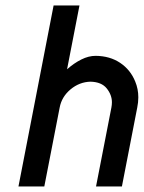

<svg xmlns="http://www.w3.org/2000/svg" viewBox="-20 -676 521 696"><path d="M326.7 -473.6Q378.4 -473.1 415.8 -448Q453.1 -422.9 470.2 -380.4Q481.4 -353.5 481.4 -323.2Q481.4 -305.2 477.5 -286.1L421.9 0H328.1L383.8 -286.1Q385.7 -295.9 385.7 -305.2Q385.7 -332 366.9 -355.5Q348.1 -378.9 308.1 -379.9Q268.1 -378.9 235.8 -352.1Q203.6 -325.2 196.3 -286.1L140.6 0H46.9L174.3 -656.2H268.1L223.1 -424.8Q248.5 -447.3 274.9 -460.4Q301.3 -473.6 326.7 -473.6Z"/></svg>

Font: Lambda
Style: Italic
Weight: 400
Italic angle: -11°
Designer: GGBotNet
Version: 0.22